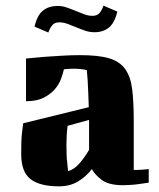

<svg xmlns="http://www.w3.org/2000/svg" viewBox="-20 -651 561 679"><path d="M453 -50H466Q475 -50 484 -51L506 -53V-5Q488 -2 471 0Q457 2 441 3Q425 4 415 4Q366 4 341 -14Q316 -32 305 -53Q283 -25 254.5 -8.5Q226 8 189 8Q121 8 88 -17.5Q55 -43 55 -106Q55 -128 55.5 -148Q56 -168 58 -183Q60 -201 62 -215L294 -272Q293 -301 292 -325.5Q291 -350 290 -367Q288 -387 287 -403Q284 -404 278 -405Q273 -406 263 -407Q253 -408 239 -408Q230 -408 222 -407.5Q214 -407 206 -406Q203 -392 196 -372.5Q189 -353 174 -335.5Q159 -318 134.5 -305.5Q110 -293 72 -293V-444Q104 -447 137 -450Q166 -452 199 -454Q232 -456 263 -456Q328 -456 365.5 -445Q403 -434 422.5 -407Q442 -380 447.5 -335Q453 -290 453 -223ZM102 -557Q112 -598 132.5 -614Q153 -630 184 -630Q200 -630 216 -624.5Q232 -619 247.5 -612.5Q263 -606 278 -600.5Q293 -595 307 -595Q324 -595 332.5 -605.5Q341 -616 346 -631L395 -610Q385 -569 364.5 -553Q344 -537 314 -537Q297 -537 281 -542.5Q265 -548 249.5 -554.5Q234 -561 219 -566.5Q204 -572 190 -572Q173 -572 164.5 -561.5Q156 -551 151 -536ZM221 -46Q241 -51 259.5 -71.5Q278 -92 295 -121V-227L219 -206Q217 -190 216 -173.5Q215 -157 215 -141Q215 -121 215.5 -104Q216 -87 218 -74Q219 -59 221 -46Z"/></svg>

Font: Bigshot One
Style: Regular
Weight: 400
Designer: Gesine Todt
Foundry: Gesine Todt
Version: Version 1.000